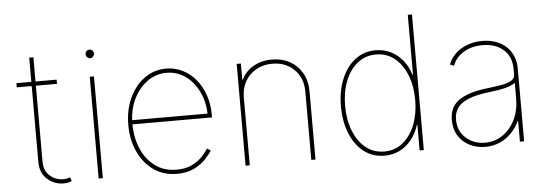

<svg xmlns="http://www.w3.org/2000/svg" viewBox="-48 -871 2920 1026"><g transform="rotate(-5 1411.5 -358.5)"><path d="M266.6 -545.9V-523.4H50.8V-545.9ZM130.9 -675.8H153.3V-115.2Q153.3 -67.4 184.1 -40Q214.8 -12.7 255.9 -12.7Q266.1 -12.7 274.9 -14.4Q283.7 -16.1 293 -19.5L299.8 1Q289.1 5.4 278.8 7.6Q268.6 9.8 255.9 9.8Q205.6 9.8 168.2 -23.9Q130.9 -57.6 130.9 -115.2Z M444.3 0V-545.9H466.8V0ZM455.6 -644.5Q445.8 -644.5 439.2 -651.6Q432.6 -658.7 432.6 -668Q432.6 -677.2 439.2 -683.8Q445.8 -690.4 455.1 -690.4Q464.8 -690.4 471.2 -683.8Q477.5 -677.2 477.5 -668Q477.5 -658.7 471.2 -651.6Q464.8 -644.5 455.6 -644.5Z M864.3 11.7Q793 11.7 739.5 -25.6Q686 -63 656.5 -127.2Q627 -191.4 627 -271.5Q627 -351.6 656.7 -415.5Q686.5 -479.5 737.8 -516.6Q789.1 -553.7 853.5 -553.7Q901.4 -553.7 941.9 -533.4Q982.4 -513.2 1012.7 -476.8Q1043 -440.4 1059.6 -391.6Q1076.2 -342.8 1076.2 -285.2V-272.5H638.7V-294.9H1064L1054.2 -285.2Q1054.2 -353.5 1028.1 -409.4Q1002 -465.3 956.8 -498.3Q911.6 -531.2 853.5 -531.2Q797.4 -531.2 751 -497.8Q704.6 -464.4 677 -407Q649.4 -349.6 649.4 -277.3V-274.4Q649.4 -202.6 674.6 -142.8Q699.7 -83 747.8 -46.9Q795.9 -10.7 864.3 -10.7Q915 -10.7 949.2 -28.6Q983.4 -46.4 1004.4 -69.8Q1025.4 -93.3 1035.2 -109.4L1053.7 -96.7Q1041.5 -76.2 1017.3 -50.8Q993.2 -25.4 955.3 -6.8Q917.5 11.7 864.3 11.7Z M1254.9 -366.2V0H1232.4V-545.9H1254.9V-459H1257.8Q1277.3 -501.5 1321 -527.1Q1364.7 -552.7 1420.9 -552.7Q1476.1 -552.7 1518.1 -529.1Q1560.1 -505.4 1583.7 -463.4Q1607.4 -421.4 1607.4 -366.2V0H1585V-366.2Q1585 -439 1539.3 -484.6Q1493.7 -530.3 1420.9 -530.3Q1373 -530.3 1335.4 -509Q1297.9 -487.8 1276.4 -450.9Q1254.9 -414.1 1254.9 -366.2Z M1977.5 11.7Q1913.6 11.7 1866.2 -25.4Q1818.8 -62.5 1793.2 -126.7Q1767.6 -190.9 1767.6 -271.5Q1767.6 -351.6 1793.5 -415.5Q1819.3 -479.5 1866.7 -516.6Q1914.1 -553.7 1977.5 -553.7Q2021 -553.7 2057.9 -535.9Q2094.7 -518.1 2122.1 -484.9Q2149.4 -451.7 2163.1 -406.2H2166V-727.5H2188.5V0H2166V-136.7H2163.1Q2148.9 -91.3 2121.8 -57.9Q2094.7 -24.4 2058.1 -6.3Q2021.5 11.7 1977.5 11.7ZM1977.5 -10.7Q2035.6 -10.7 2077.9 -45.2Q2120.1 -79.6 2143.1 -138.7Q2166 -197.8 2166 -271.5Q2166 -345.2 2142.8 -404.1Q2119.6 -462.9 2077.4 -497.1Q2035.2 -531.2 1977.5 -531.2Q1920.4 -531.2 1878.2 -497.1Q1835.9 -462.9 1813 -404.1Q1790 -345.2 1790 -271.5Q1790 -197.8 1813 -138.7Q1835.9 -79.6 1877.9 -45.2Q1919.9 -10.7 1977.5 -10.7Z M2518.6 11.7Q2473.6 11.7 2435.5 -6.8Q2397.5 -25.4 2374.5 -61Q2351.6 -96.7 2351.6 -147.5Q2351.6 -175.3 2360.4 -199.7Q2369.1 -224.1 2391.6 -243.9Q2414.1 -263.7 2454.3 -278.1Q2494.6 -292.5 2557.6 -299.8Q2595.7 -304.2 2629.2 -309.8Q2662.6 -315.4 2683.3 -326.9Q2704.1 -338.4 2704.1 -359.4V-391.6Q2704.1 -455.1 2661.9 -493.2Q2619.6 -531.2 2549.8 -531.2Q2492.2 -531.2 2449 -505.9Q2405.8 -480.5 2388.7 -434.6L2367.2 -443.4Q2380.4 -477.5 2407 -502.2Q2433.6 -526.9 2470.5 -540.3Q2507.3 -553.7 2549.8 -553.7Q2591.3 -553.7 2624 -541.5Q2656.7 -529.3 2679.7 -507.3Q2702.6 -485.4 2714.6 -455.8Q2726.6 -426.3 2726.6 -391.6V0H2704.1V-110.4H2701.2Q2684.6 -73.7 2657.2 -46.4Q2629.9 -19 2594.7 -3.7Q2559.6 11.7 2518.6 11.7ZM2518.6 -10.7Q2570.3 -10.7 2612.3 -38.8Q2654.3 -66.9 2679.2 -117.2Q2704.1 -167.5 2704.1 -233.4V-315.4Q2693.8 -308.1 2679.9 -302.2Q2666 -296.4 2648.7 -292Q2631.3 -287.6 2610.6 -284.4Q2589.8 -281.2 2566.4 -278.3Q2493.2 -270 2451.2 -252.4Q2409.2 -234.9 2391.6 -208.7Q2374 -182.6 2374 -147.5Q2374 -85.9 2415.8 -48.3Q2457.5 -10.7 2518.6 -10.7Z"/></g></svg>

Font: Inter Tight Thin
Style: Regular
Weight: 250
Designer: Rasmus Andersson
Foundry: rsms
Version: Version 3.004